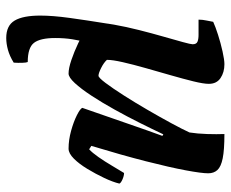

<svg xmlns="http://www.w3.org/2000/svg" viewBox="-82 -458 740 616"><g transform="rotate(90 288.0 -150.0)"><path d="M102 200Q62 200 46 173Q30 146 30 91Q30 51 37.5 -3.5Q45 -58 56 -126L117 -64Q110 -37 106 -12Q102 13 102 43Q102 91 117.5 111Q133 131 179 131Q181 135 181.5 148.5Q182 162 181 176Q160 189 140 194.5Q120 200 102 200ZM216 0Q199 0 172.5 -9Q146 -18 118.5 -31Q91 -44 72.5 -56.5Q54 -69 52 -75Q52 -106 59 -145.5Q66 -185 76.5 -226.5Q87 -268 97.5 -304.5Q108 -341 115 -366.5Q122 -392 122 -398Q122 -410 114 -413.5Q106 -417 92 -417H43Q43 -430 46 -443.5Q49 -457 50 -464Q65 -471 91.5 -479.5Q118 -488 145 -494Q172 -500 186 -500Q212 -500 230.5 -487.5Q249 -475 249 -450Q249 -433 241 -400.5Q233 -368 221.5 -328Q210 -288 198.5 -247.5Q187 -207 179.5 -174Q172 -141 172 -123Q181 -113 198 -104.5Q215 -96 223 -96Q229 -96 246 -118.5Q263 -141 286 -177Q309 -213 332.5 -253.5Q356 -294 375.5 -330Q395 -366 405 -388Q409 -413 410 -444.5Q411 -476 410 -500Q461 -500 488 -494.5Q515 -489 525.5 -477.5Q536 -466 536 -448Q536 -427 526.5 -376Q517 -325 497.5 -248.5Q478 -172 448 -73L459 -66Q470 -76 484 -96Q498 -116 511.5 -139Q525 -162 535 -178Q544 -178 555.5 -173Q567 -168 569 -163Q564 -142 551 -114.5Q538 -87 522 -60.5Q506 -34 489 -17Q472 0 457 0Q429 0 400 -8Q371 -16 350 -26.5Q329 -37 326 -44L376 -188Q388 -223 399 -254Q410 -285 416 -301L411 -304Q395 -270 374.5 -229Q354 -188 331.5 -147.5Q309 -107 287 -73.5Q265 -40 246.5 -20Q228 0 216 0Z"/></g></svg>

Font: Texturina 12pt ExtraBold
Style: Italic
Weight: 800
Italic angle: -11°
Designer: Guillermo Torres Carreño
Foundry: Omnibus-Type
Version: Version 1.002